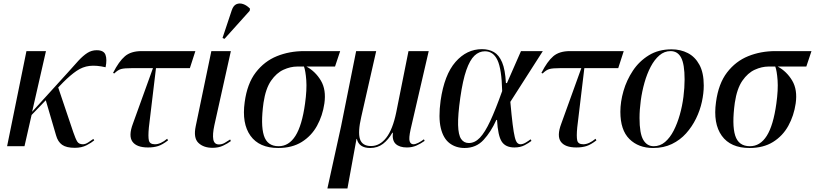

<svg xmlns="http://www.w3.org/2000/svg" viewBox="-20 -824 4593 1082"><path d="M20 0 129 -536H239L161 -194L361 -414Q396 -454 422 -482Q448 -510 472 -525.5Q496 -541 525 -541Q565 -541 574.5 -515Q584 -489 575 -445Q523 -457 484.5 -452.5Q446 -448 411.5 -424.5Q377 -401 336 -360L308 -331L393 -79Q406 -41 415.5 -26Q425 -11 447 -11Q461 -11 476.5 -21Q492 -31 506 -41L511 -33Q496 -20 468 -5.5Q440 9 401 9Q354 9 330 -8Q306 -25 296 -61L238 -259L158 -176L118 0Z M814 7Q750 7 726.5 -25.5Q703 -58 729 -127L842 -440H724Q681 -440 662.5 -435Q644 -430 624 -410L617 -413Q650 -478 684 -507Q718 -536 778 -536H1081L1050 -440H859L819 -106Q814 -54 819 -32.5Q824 -11 853 -11Q885 -11 922 -42L927 -33Q896 -9 871.5 -1Q847 7 814 7Z M1178 9Q1127 9 1098 -19Q1069 -47 1083 -113L1171 -536H1281L1188 -118Q1177 -67 1182 -38.5Q1187 -10 1214 -10Q1231 -10 1246.5 -19Q1262 -28 1277 -38L1281 -29Q1264 -16 1238 -3.5Q1212 9 1178 9ZM1245 -605 1234 -610 1286 -766Q1295 -793 1312.5 -800.5Q1330 -808 1350.5 -801Q1371 -794 1389 -775L1387 -763Z M1548 10Q1441 10 1391.5 -59Q1342 -128 1359 -249Q1373 -353 1421.5 -416Q1470 -479 1540.5 -507.5Q1611 -536 1694 -536H1897L1868 -449H1707Q1758 -421 1788.5 -369.5Q1819 -318 1808 -241Q1798 -172 1766.5 -115Q1735 -58 1680.5 -24Q1626 10 1548 10ZM1550 0Q1608 0 1645 -58.5Q1682 -117 1699 -240Q1710 -319 1706 -372Q1702 -425 1693 -449H1655Q1617 -449 1577.5 -431Q1538 -413 1507.5 -369Q1477 -325 1465 -245Q1448 -121 1467 -60.5Q1486 0 1550 0Z M1825 238 1902 -112 1987 -536H2100L2016 -166Q1996 -80 2008.5 -40.5Q2021 -1 2071 -1Q2120 -1 2156.5 -47.5Q2193 -94 2213 -191L2282 -536H2396L2294 -95Q2283 -45 2288.5 -28Q2294 -11 2310 -11Q2321 -11 2337 -19Q2353 -27 2369 -39L2373 -30Q2352 -15 2327.5 -4Q2303 7 2273 7Q2232 7 2210.5 -12.5Q2189 -32 2194 -76H2191Q2169 -37 2138.5 -13.5Q2108 10 2066 10Q2003 10 1991 -41H1989L1938 238Z M2598 10Q2549 10 2513.5 -17Q2478 -44 2464 -102.5Q2450 -161 2463 -257Q2484 -403 2547 -475Q2610 -547 2696 -547Q2735 -547 2763.5 -530.5Q2792 -514 2809.5 -473Q2827 -432 2831 -356H2837L2916 -536H3039L2856 -250Q2863 -171 2869 -123.5Q2875 -76 2881 -51.5Q2887 -27 2895 -19Q2903 -11 2913 -11Q2927 -11 2943.5 -21Q2960 -31 2970 -39L2975 -30Q2960 -18 2936 -5.5Q2912 7 2879 7Q2829 7 2807.5 -26Q2786 -59 2781 -148H2777Q2747 -81 2705 -35.5Q2663 10 2598 10ZM2622 -18Q2656 -18 2684.5 -48Q2713 -78 2743 -142.5Q2773 -207 2810 -311Q2807 -435 2783.5 -485Q2760 -535 2713 -535Q2680 -535 2654 -510.5Q2628 -486 2608 -429Q2588 -372 2574 -274Q2560 -175 2561.5 -119.5Q2563 -64 2578.5 -41Q2594 -18 2622 -18Z M3228 7Q3164 7 3140.5 -25.5Q3117 -58 3143 -127L3256 -440H3138Q3095 -440 3076.5 -435Q3058 -430 3038 -410L3031 -413Q3064 -478 3098 -507Q3132 -536 3192 -536H3495L3464 -440H3273L3233 -106Q3228 -54 3233 -32.5Q3238 -11 3267 -11Q3299 -11 3336 -42L3341 -33Q3310 -9 3285.5 -1Q3261 7 3228 7Z M3661 10Q3578 10 3527 -40.5Q3476 -91 3476 -194Q3476 -250 3493.5 -311Q3511 -372 3546.5 -425.5Q3582 -479 3636.5 -512.5Q3691 -546 3765 -546Q3815 -546 3856 -525Q3897 -504 3921.5 -459Q3946 -414 3946 -342Q3946 -299 3935.5 -250.5Q3925 -202 3902.5 -156Q3880 -110 3846.5 -72.5Q3813 -35 3766.5 -12.5Q3720 10 3661 10ZM3664 0Q3700 0 3728 -24Q3756 -48 3776.5 -88Q3797 -128 3811 -177.5Q3825 -227 3831.5 -278.5Q3838 -330 3838 -376Q3838 -462 3818.5 -499Q3799 -536 3759 -536Q3724 -536 3696 -512Q3668 -488 3647 -448Q3626 -408 3612 -358.5Q3598 -309 3591 -257Q3584 -205 3584 -159Q3584 -72 3605 -36Q3626 0 3664 0Z M4204 10Q4097 10 4047.5 -59Q3998 -128 4015 -249Q4029 -353 4077.5 -416Q4126 -479 4196.5 -507.5Q4267 -536 4350 -536H4553L4524 -449H4363Q4414 -421 4444.5 -369.5Q4475 -318 4464 -241Q4454 -172 4422.5 -115Q4391 -58 4336.5 -24Q4282 10 4204 10ZM4206 0Q4264 0 4301 -58.5Q4338 -117 4355 -240Q4366 -319 4362 -372Q4358 -425 4349 -449H4311Q4273 -449 4233.5 -431Q4194 -413 4163.5 -369Q4133 -325 4121 -245Q4104 -121 4123 -60.5Q4142 0 4206 0Z"/></svg>

Font: Noto Serif Display SemiCondensed Medium
Style: Italic
Weight: 500
Width: 4
Italic angle: -12°
Designer: Monotype Design Team
Foundry: Monotype Imaging Inc.
Version: Version 2.009